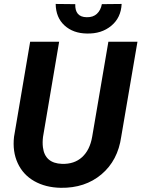

<svg xmlns="http://www.w3.org/2000/svg" viewBox="-20 -917 699 948"><path d="M658.7 -710.9 578.6 -242.2Q562 -124.5 481 -56.2Q399.9 12.2 279.8 10.3Q204.6 8.8 149.2 -22.7Q93.8 -54.2 67.4 -111.6Q41 -168.9 49.3 -241.7L128.9 -710.9H272L192.4 -241.2Q189 -213.9 191.9 -189.9Q201.7 -110.8 286.1 -107.9Q346.7 -106 385.3 -141.1Q423.8 -176.3 435.1 -241.7L515.1 -710.9ZM580.6 -897.5Q577.6 -829.6 529.3 -789.6Q481 -749.5 408.7 -751.5Q341.3 -752.4 298.6 -791.3Q255.9 -830.1 254.9 -897.5L351.6 -896.5Q349.6 -833 407.7 -832Q439.5 -831.1 458.5 -848.9Q477.5 -866.7 482.9 -896.5Z"/></svg>

Font: RobotoInd
Style: Bold Italic
Weight: 700
Italic angle: -12°
Designer: Google
Version: Version 2.001150; 2014